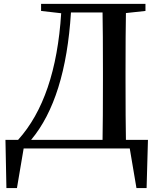

<svg xmlns="http://www.w3.org/2000/svg" viewBox="-20 -757 811 979"><path d="M138.7 -43.9H502.9Q504.9 -143.6 504.9 -347.7V-391.6Q504.9 -594.7 502.9 -693.4H341.8Q314.5 -253.9 138.7 -43.9ZM622.1 -43.9H734.4L727.5 202.1H675.8L641.6 0H100.6L66.4 202.1H12.7L7.8 -43.9H72.3Q264.6 -256.8 292 -689.5L189.5 -701.2V-737.3H721.7V-701.2L622.1 -690.4Q620.1 -591.8 620.1 -391.6V-347.7Q620.1 -142.6 622.1 -43.9Z"/></svg>

Font: GenYoMin JP SemiBold
Style: Regular
Weight: 600
Version: Version 1.001;PS 1;hotconv 16.6.51;makeotf.lib2.5.65220 DEVE